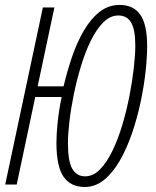

<svg xmlns="http://www.w3.org/2000/svg" viewBox="-20 -744 627 774"><path d="M321.8 9.8Q264.6 9.8 236.1 -31.7Q207.5 -73.2 207.5 -168.5Q207.5 -202.6 212.4 -251Q217.3 -299.3 228.5 -353H122.1L47.4 0H1L152.8 -713.9H199.2L131.8 -396H236.3Q250.5 -456.5 270.5 -515.1Q290.5 -573.7 318.1 -620.8Q345.7 -668 381.3 -696Q417 -724.1 461.9 -724.1Q518.1 -724.1 545.7 -684.6Q573.2 -645 573.2 -559.1Q573.2 -513.2 566.7 -453.9Q560.1 -394.5 546.4 -330.6Q532.7 -266.6 512 -206.1Q491.2 -145.5 463.1 -96.7Q435.1 -47.9 399.7 -19Q364.3 9.8 321.8 9.8ZM323.2 -33.2Q356 -33.2 383.5 -61.5Q411.1 -89.8 433.8 -137.2Q456.5 -184.6 473.6 -242.2Q490.7 -299.8 502.2 -359.1Q513.7 -418.5 519.5 -471.2Q525.4 -523.9 525.4 -560.1Q525.4 -624 508.8 -652.8Q492.2 -681.6 457 -681.6Q424.3 -681.6 396.5 -653.8Q368.7 -626 345.9 -579.6Q323.2 -533.2 306.2 -476.8Q289.1 -420.4 277.3 -362.5Q265.6 -304.7 259.8 -253.7Q253.9 -202.6 253.9 -168Q253.9 -92.8 271.7 -63Q289.6 -33.2 323.2 -33.2Z"/></svg>

Font: Open Sans Condensed Light
Style: Italic
Weight: 300
Width: 3
Italic angle: -12°
Designer: Monotype Design Team
Foundry: Monotype Imaging Inc.
Version: Version 3.000; ttfautohint (v1.8.4)